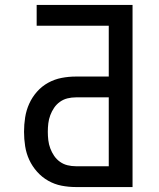

<svg xmlns="http://www.w3.org/2000/svg" viewBox="-20 -755 640 775"><path d="M286 0Q257 0 228.5 -5.5Q200 -11 174.5 -25.5Q149 -40 129.5 -62Q110 -84 98 -110Q86 -136 81.5 -165Q77 -194 77 -223Q77 -252 81.5 -281Q86 -310 98 -336.5Q110 -363 129.5 -385Q149 -407 174.5 -421Q200 -435 228.5 -440.5Q257 -446 286 -446H419V-651H128V-735H515V0ZM286 -84H419V-362H286Q269 -362 252.5 -358Q236 -354 222 -344Q208 -334 198.5 -320Q189 -306 183 -290Q177 -274 175 -257Q173 -240 173 -223Q173 -206 175 -189Q177 -172 183 -156Q189 -140 198.5 -126Q208 -112 222 -102Q236 -92 252.5 -88Q269 -84 286 -84Z"/></svg>

Font: Iosevka Fixed Medium Extended
Style: Regular
Weight: 500
Width: 7
Monospace: yes
Designer: Belleve Invis
Foundry: Belleve Invis
Version: Version 24.1.1; ttfautohint (v1.8.4)